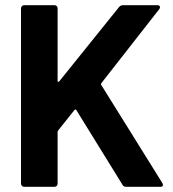

<svg xmlns="http://www.w3.org/2000/svg" viewBox="-20 -720 666 740"><path d="M61 -12V-688Q61 -693 64.5 -696.5Q68 -700 73 -700H190Q195 -700 198.5 -696.5Q202 -693 202 -688V-408Q202 -405 204 -404.5Q206 -404 208 -406L439 -693Q445 -700 454 -700H586Q594 -700 596 -695.5Q598 -691 594 -685L371 -400Q368 -396 370 -393L606 -14Q608 -8 608 -7Q608 0 598 0H466Q456 0 452 -8L274 -296Q273 -298 271 -298Q269 -298 267 -296L204 -217Q202 -213 202 -211V-12Q202 -7 198.5 -3.5Q195 0 190 0H73Q68 0 64.5 -3.5Q61 -7 61 -12Z"/></svg>

Font: UMi
Style: Bold
Weight: 700
Designer: Peter Middis
Foundry: We Are UMi
Version: Version 1.0